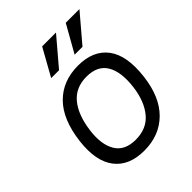

<svg xmlns="http://www.w3.org/2000/svg" viewBox="-201 -810 932 932"><g transform="rotate(-45 264.5 -344.5)"><path d="M250 -699H345L226 -559H172ZM412 -699H506L387 -559H333ZM54 -245Q70 -377 136 -443.5Q202 -510 307 -510Q411 -510 461 -443.5Q511 -377 495 -245Q480 -121 413.5 -55.5Q347 10 243 10Q139 10 89 -55.5Q39 -121 54 -245ZM251 -57Q327 -57 369.5 -108Q412 -159 423 -245Q435 -339 404.5 -391Q374 -443 298 -443Q223 -443 180.5 -391Q138 -339 126 -245Q115 -159 145.5 -108Q176 -57 251 -57Z"/></g></svg>

Font: Haskoy
Style: Italic
Weight: 400
Designer: Ertekin Erdin
Foundry: Ertekin Erdin
Version: Version 2.000; ttfautohint (v1.8.4.7-5d5b)